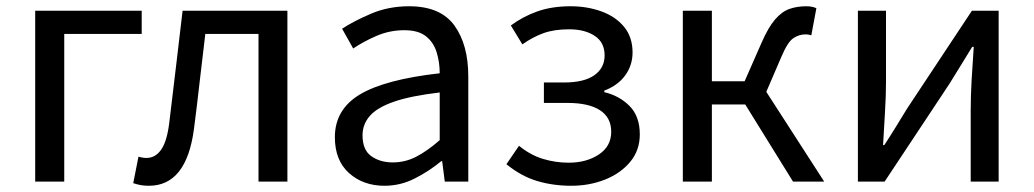

<svg xmlns="http://www.w3.org/2000/svg" viewBox="-20 -577 3285 610"><path d="M91.8 0V-543H430.2V-469.2H184.1V0Z M453.1 13.2Q437.5 13.2 426.3 11Q415 8.8 403.3 4.9L419.9 -79.1Q426.3 -77.6 431.9 -76.4Q437.5 -75.2 445.3 -75.2Q474.1 -75.2 492.7 -102.5Q511.2 -129.9 518.1 -189.9Q528.8 -278.3 539.3 -366.7Q549.8 -455.1 560.1 -543H893.1V0H801.3V-469.2H632.3Q623 -394 614.5 -318.4Q606 -242.7 596.2 -167Q572.3 13.2 453.1 13.2Z M1201.7 13.2Q1133.8 13.2 1088.9 -27.1Q1043.9 -67.4 1043.9 -141.1Q1043.9 -229.5 1123.8 -277.1Q1203.6 -324.7 1377 -344.2Q1377 -378.9 1367.4 -410.4Q1357.9 -441.9 1333.7 -461.4Q1309.6 -481 1264.6 -481Q1217.8 -481 1176 -462.9Q1134.3 -444.8 1102.1 -422.9L1066.9 -485.8Q1103.5 -509.8 1158.7 -533.4Q1213.9 -557.1 1279.8 -557.1Q1379.4 -557.1 1423.6 -496.1Q1467.8 -435.1 1467.8 -334V0H1393.1L1384.8 -64.9H1381.8Q1342.8 -32.7 1297.4 -9.8Q1252 13.2 1201.7 13.2ZM1228 -61Q1267.1 -61 1302 -78.9Q1336.9 -96.7 1377 -131.8V-283.2Q1285.2 -272.5 1231.7 -253.9Q1178.2 -235.4 1155 -208.7Q1131.8 -182.1 1131.8 -147Q1131.8 -100.6 1159.7 -80.8Q1187.5 -61 1228 -61Z M1794.9 13.2Q1737.8 13.2 1687.3 -1.7Q1636.7 -16.6 1588.9 -55.2L1628.9 -113.8Q1665.5 -84 1705.6 -72Q1745.6 -60.1 1786.6 -60.1Q1843.3 -60.1 1882.6 -86.2Q1921.9 -112.3 1921.9 -158.2Q1921.9 -203.6 1886.2 -226.8Q1850.6 -250 1782.7 -250H1708V-314.9H1771Q1835.9 -314.9 1868.4 -338.1Q1900.9 -361.3 1900.9 -400.9Q1900.9 -442.4 1869.4 -463.1Q1837.9 -483.9 1788.1 -483.9Q1740.7 -483.9 1706.8 -471.7Q1672.9 -459.5 1639.6 -436L1603 -496.1Q1641.1 -524.4 1687.3 -540.8Q1733.4 -557.1 1793 -557.1Q1845.2 -557.1 1890.1 -541Q1935.1 -524.9 1962.4 -492.2Q1989.7 -459.5 1989.7 -410.2Q1989.7 -370.1 1966.6 -337.9Q1943.4 -305.7 1899.9 -289.1V-284.2Q1947.8 -272.9 1980.2 -240.2Q2012.7 -207.5 2012.7 -149.9Q2012.7 -99.6 1982.4 -63Q1952.1 -26.4 1902.6 -6.6Q1853 13.2 1794.9 13.2Z M2149.4 0V-543H2241.7V-318.8H2345.7L2399.4 -440.9Q2420.9 -490.2 2442.4 -515.1Q2463.9 -540 2488 -548.6Q2512.2 -557.1 2541.5 -557.1Q2561.5 -557.1 2573.7 -550.8L2557.6 -464.8Q2548.8 -467.8 2539.6 -467.8Q2518.1 -467.8 2500 -455.3Q2481.9 -442.9 2461.4 -394L2414.6 -285.2L2598.6 0H2499.5L2347.7 -245.1H2241.7V0Z M2705.6 0V-543H2794.9V-315.9Q2794.9 -273.4 2791.7 -220.9Q2788.6 -168.5 2785.6 -116.2H2789.6Q2805.7 -140.6 2826.2 -173.8Q2846.7 -207 2861.8 -231.9L3067.9 -543H3152.8V0H3064V-227.1Q3064 -270.5 3066.9 -322.5Q3069.8 -374.5 3073.7 -428.2H3068.8Q3053.2 -402.3 3032.5 -369.1Q3011.7 -335.9 2996.6 -311L2790.5 0Z"/></svg>

Font: Source Han Sans CN
Style: Regular
Weight: 400
Designer: Ryoko NISHIZUKA  (kana, bopomofo & ideographs); Paul D. Hunt (Latin, Greek & Cyrillic); Sandoll Communications , Soo-you
Foundry: Adobe
Version: Version 2.004;hotconv 1.0.118;makeotfexe 2.5.65603